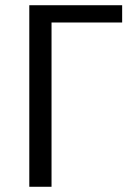

<svg xmlns="http://www.w3.org/2000/svg" viewBox="-20 -712 515 734"><path d="M177 -626V2H92V-692H447V-626Z"/></svg>

Font: Repo Regular
Style: Regular
Weight: 400
Designer: Stefan Peev
Foundry: Context Ltd
Version: Version 1.502